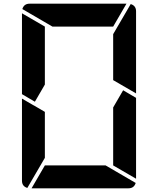

<svg xmlns="http://www.w3.org/2000/svg" viewBox="-20 -1020 856 1040"><path d="M647 -531 717 -490V-52L593 -124V-138V-144V-302V-396V-438ZM169 -469 99 -510V-948L223 -876V-698V-590V-562ZM223 -165 128 -2Q99 -11 99 -41V-486L159 -451L165 -448L223 -414V-384V-302ZM264 -876 101 -971Q110 -1000 140 -1000H346H470H665L593 -876H554H470H346ZM688 -998Q717 -989 717 -959V-514L593 -586V-698V-835ZM552 -124 715 -29Q706 0 676 0H470H346H151L223 -124H262H346H470Z"/></svg>

Font: DSEG14 Modern
Style: Bold
Weight: 700
Designer: Keshikan(Twitter:@keshinomi_88pro)
Version: Version 0.46